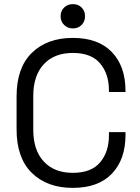

<svg xmlns="http://www.w3.org/2000/svg" viewBox="-20 -898 682 932"><path d="M60.5 -269.8V-430.2Q60.5 -569 134.6 -641.5Q208.8 -714 333.5 -714Q457.2 -714 523.2 -645Q589.2 -576 589.2 -456.8V-451.5H508.8V-459.2Q508.8 -539.2 466 -590.1Q423.2 -641 333.5 -641Q243.2 -641 192.4 -586Q141.5 -531 141.5 -432.2V-267.8Q141.5 -169.2 192.4 -114.1Q243.2 -59 333.5 -59Q423.2 -59 466 -110Q508.8 -161 508.8 -240.8V-256.5H589.2V-243.2Q589.2 -124 523.2 -55Q457.2 14 333.5 14Q208.8 14 134.6 -58.5Q60.5 -131 60.5 -269.8ZM274.2 -819Q274.2 -845.2 291.4 -861.6Q308.5 -878 333.5 -878Q359.5 -878 376.1 -861.6Q392.8 -845.2 392.8 -819Q392.8 -793.5 376.1 -776.8Q359.5 -760 333.5 -760Q308.5 -760 291.4 -776.8Q274.2 -793.5 274.2 -819Z"/></svg>

Font: Space 7353
Style: Regular
Weight: 400
Designer: Christine Claussen + Ruben Lyon  (Space 7353)
Version: Version 1.000;FEAKit 1.0